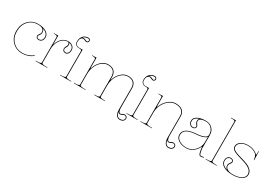

<svg xmlns="http://www.w3.org/2000/svg" viewBox="37 -1808 4241 2990"><g transform="rotate(30 2158.0 -313.0)"><path d="M375.5 -497.1Q400.4 -475.1 400.4 -438Q400.4 -417 391.1 -400.6Q381.8 -384.3 372.8 -373.5Q363.8 -362.8 363.8 -355.5Q363.8 -339.8 374.3 -330.1Q384.8 -320.3 403.8 -320.3Q433.1 -320.3 450.7 -340.6Q468.3 -360.8 468.3 -396.5Q468.3 -430.7 444.6 -456.5Q420.9 -482.4 375.5 -497.1ZM277.3 -522.5Q368.7 -522.5 424.6 -487.8Q480.5 -453.1 480.5 -396.5Q480.5 -356.4 459.5 -332.5Q438.5 -308.6 403.8 -308.6Q380.9 -308.6 366.5 -321.5Q352.1 -334.5 352.1 -355.5Q352.1 -368.2 361.1 -380.4Q370.1 -392.6 379.4 -406.7Q388.7 -420.9 388.7 -438Q388.7 -512.7 275.9 -512.7Q175.3 -512.7 110.1 -441.2Q44.9 -369.6 44.9 -258.8Q44.9 -148.4 112.8 -77.9Q180.7 -7.3 287.6 -7.3Q336.9 -7.3 385.3 -23.9Q433.6 -40.5 471.2 -72.3L477.5 -64.9Q438.5 -31.7 388.4 -14.6Q338.4 2.4 287.6 2.4Q176.3 2.4 104.5 -71Q32.7 -144.5 32.7 -258.8Q32.7 -373 102.1 -447.8Q171.4 -522.5 277.3 -522.5Z M842.8 -507.8Q852.1 -494.1 852.1 -473.1Q852.1 -456.1 845 -440.7Q837.9 -425.3 830.6 -413.8Q823.2 -402.3 823.2 -395.5Q823.2 -374.5 834.5 -362.5Q845.7 -350.6 865.2 -350.6Q889.6 -350.6 904.8 -370.4Q919.9 -390.1 919.9 -426.3Q919.9 -458 899.9 -479.5Q879.9 -501 842.8 -507.8ZM560.1 -520H572.3L637.2 -521.5V-356.4Q655.8 -428.7 703.4 -475.6Q751 -522.5 813 -522.5Q866.2 -522.5 898.9 -496.1Q931.6 -469.7 931.6 -426.3Q931.6 -386.2 913.6 -362.3Q895.5 -338.4 865.2 -338.4Q840.8 -338.4 826.2 -354Q811.5 -369.6 811.5 -395.5Q811.5 -408.2 825.7 -432.4Q839.8 -456.5 839.8 -473.1Q839.8 -490.7 832.5 -501.7Q825.2 -512.7 813 -512.7Q764.2 -512.7 723.4 -480Q682.6 -447.3 659.9 -393.3Q637.2 -339.4 637.2 -277.3V-35.2Q637.2 -26.4 641.4 -21Q645.5 -15.6 662.8 -11.5Q680.2 -7.3 712.4 -7.3H739.7V0H529.8V-7.3H549.8Q582 -7.3 599.4 -11.5Q616.7 -15.6 620.8 -21Q625 -26.4 625 -35.2V-487.3Q625 -501.5 613 -507.1Q601.1 -512.7 572.3 -512.7H560.1Z M978 -681.2Q988.8 -685.1 999.5 -685.1Q1019 -685.1 1038.3 -674.8Q1057.6 -664.6 1063.5 -664.6Q1073.7 -664.6 1081.3 -672.1Q1088.9 -679.7 1088.9 -689.9Q1088.9 -700.2 1081.3 -707.8Q1073.7 -715.3 1063.5 -715.3Q1009.3 -715.3 978 -681.2ZM1074.7 -520V-35.2Q1074.7 -26.4 1078.9 -21Q1083 -15.6 1100.3 -11.5Q1117.7 -7.3 1149.9 -7.3H1167.5V0H967.3V-7.3H987.3Q1019.5 -7.3 1036.9 -11.5Q1054.2 -15.6 1058.3 -21Q1062.5 -26.4 1062.5 -35.2V-487.3Q1062.5 -501.5 1050.5 -507.1Q1038.6 -512.7 1009.8 -512.7Q975.6 -512.7 954.8 -533.4Q934.1 -554.2 934.1 -588.4Q934.1 -650.9 969.5 -689.2Q1004.9 -727.5 1063.5 -727.5Q1079.1 -727.5 1090.1 -716.3Q1101.1 -705.1 1101.1 -689.9Q1101.1 -674.8 1090.1 -663.6Q1079.1 -652.3 1063.5 -652.3Q1051.8 -652.3 1032.5 -662.6Q1013.2 -672.9 999.5 -672.9Q974.1 -672.9 959 -649.7Q943.8 -626.5 943.8 -588.4Q943.8 -557.6 962.2 -538.8Q980.5 -520 1010.7 -520Z M2043.9 33.7Q2049.8 77.1 2069.3 100.8Q2088.9 124.5 2116.2 124.5Q2149.9 124.5 2168.9 109.6Q2188 94.7 2188 71.3Q2188 55.7 2177.2 46.4Q2166.5 37.1 2147 37.1Q2138.2 37.1 2118.2 49.1Q2098.1 61 2076.7 61Q2057.1 61 2043.9 33.7ZM1247.6 -520H1259.8L1324.7 -521.5V-344.7Q1324.7 -330.1 1327.1 -330.1Q1330.1 -330.1 1333.5 -342.8Q1359.9 -421.4 1414.8 -471.9Q1469.7 -522.5 1537.6 -522.5Q1608.4 -522.5 1646.7 -486.3Q1685.1 -450.2 1685.1 -382.3V-344.7Q1685.1 -330.1 1687.5 -330.1Q1689.5 -330.1 1693.4 -343.3Q1719.7 -421.4 1774.9 -471.9Q1830.1 -522.5 1897.5 -522.5Q1968.3 -522.5 2005.4 -486.6Q2042.5 -450.7 2042.5 -382.3V-38.1Q2042.5 0 2052.7 24.4Q2063 48.8 2076.7 48.8Q2091.8 48.8 2112.1 36.9Q2132.3 24.9 2147 24.9Q2170.9 24.9 2185.3 37.6Q2199.7 50.3 2199.7 71.3Q2199.7 100.6 2176.8 118.7Q2153.8 136.7 2116.2 136.7Q2077.1 136.7 2053.5 99.9Q2029.8 63 2029.8 2.4V-380.9Q2029.8 -444.8 1996.3 -478Q1962.9 -511.2 1897.5 -511.2Q1839.8 -511.2 1790.5 -471.4Q1741.2 -431.6 1713.1 -367.2Q1685.1 -302.7 1685.1 -231V-35.2Q1685.1 -28.8 1687.3 -24.4Q1689.5 -20 1696.5 -15.9Q1703.6 -11.7 1719.5 -9.5Q1735.4 -7.3 1759.8 -7.3H1774.9V0H1582.5V-7.3H1597.2Q1629.4 -7.3 1646.7 -11.5Q1664.1 -15.6 1668.2 -21Q1672.4 -26.4 1672.4 -35.2V-380.9Q1672.4 -444.3 1637.9 -477.8Q1603.5 -511.2 1537.6 -511.2Q1480 -511.2 1430.7 -471.4Q1381.3 -431.6 1353 -367.2Q1324.7 -302.7 1324.7 -231V-35.2Q1324.7 -26.4 1328.9 -21Q1333 -15.6 1350.3 -11.5Q1367.7 -7.3 1399.9 -7.3H1427.2V0H1217.3V-7.3H1237.3Q1269.5 -7.3 1286.9 -11.5Q1304.2 -15.6 1308.3 -21Q1312.5 -26.4 1312.5 -35.2V-487.3Q1312.5 -501.5 1300.5 -507.1Q1288.6 -512.7 1259.8 -512.7H1247.6Z M2172.9 -681.2Q2183.6 -685.1 2194.3 -685.1Q2213.9 -685.1 2233.2 -674.8Q2252.4 -664.6 2258.3 -664.6Q2268.6 -664.6 2276.1 -672.1Q2283.7 -679.7 2283.7 -689.9Q2283.7 -700.2 2276.1 -707.8Q2268.6 -715.3 2258.3 -715.3Q2204.1 -715.3 2172.9 -681.2ZM2269.5 -520V-35.2Q2269.5 -26.4 2273.7 -21Q2277.8 -15.6 2295.2 -11.5Q2312.5 -7.3 2344.7 -7.3H2362.3V0H2162.1V-7.3H2182.1Q2214.4 -7.3 2231.7 -11.5Q2249 -15.6 2253.2 -21Q2257.3 -26.4 2257.3 -35.2V-487.3Q2257.3 -501.5 2245.4 -507.1Q2233.4 -512.7 2204.6 -512.7Q2170.4 -512.7 2149.7 -533.4Q2128.9 -554.2 2128.9 -588.4Q2128.9 -650.9 2164.3 -689.2Q2199.7 -727.5 2258.3 -727.5Q2273.9 -727.5 2284.9 -716.3Q2295.9 -705.1 2295.9 -689.9Q2295.9 -674.8 2284.9 -663.6Q2273.9 -652.3 2258.3 -652.3Q2246.6 -652.3 2227.3 -662.6Q2208 -672.9 2194.3 -672.9Q2168.9 -672.9 2153.8 -649.7Q2138.7 -626.5 2138.7 -588.4Q2138.7 -557.6 2157 -538.8Q2175.3 -520 2205.6 -520Z M2918.5 33.7Q2924.3 77.1 2944.1 100.8Q2963.9 124.5 2991.2 124.5Q3024.9 124.5 3043.7 109.6Q3062.5 94.7 3062.5 71.3Q3062.5 55.7 3051.8 46.4Q3041 37.1 3021.5 37.1Q3012.7 37.1 2992.9 49.1Q2973.1 61 2951.7 61Q2931.6 61 2918.5 33.7ZM2442.4 -520H2454.6L2519.5 -521.5V-345.7Q2519.5 -330.1 2523.4 -330.1Q2526.4 -330.1 2531.2 -342.3Q2561.5 -419.9 2622.8 -471.2Q2684.1 -522.5 2752.4 -522.5Q2832.5 -522.5 2874.8 -486.6Q2917 -450.7 2917 -382.3V-38.1Q2917 0 2927.5 24.4Q2938 48.8 2951.7 48.8Q2966.8 48.8 2986.8 36.9Q3006.8 24.9 3021.5 24.9Q3045.4 24.9 3060.1 37.6Q3074.7 50.3 3074.7 71.3Q3074.7 100.6 3051.8 118.7Q3028.8 136.7 2991.2 136.7Q2952.1 136.7 2928.5 99.9Q2904.8 63 2904.8 2.4V-380.9Q2904.8 -444.8 2866.2 -478Q2827.6 -511.2 2752.4 -511.2Q2694.3 -511.2 2640.4 -471.7Q2586.4 -432.1 2553 -366.9Q2519.5 -301.8 2519.5 -231V-35.2Q2519.5 -26.4 2523.7 -21Q2527.8 -15.6 2545.2 -11.5Q2562.5 -7.3 2594.7 -7.3H2622.1V0H2412.1V-7.3H2432.1Q2464.4 -7.3 2481.7 -11.5Q2499 -15.6 2503.2 -21Q2507.3 -26.4 2507.3 -35.2V-487.3Q2507.3 -501.5 2495.4 -507.1Q2483.4 -512.7 2454.6 -512.7H2442.4Z M3193.4 -498.5Q3148.4 -485.8 3124.8 -463.1Q3101.1 -440.4 3101.1 -411.6Q3101.1 -376 3118.7 -355.7Q3136.2 -335.4 3165.5 -335.4Q3184.6 -335.4 3195.1 -345.2Q3205.6 -355 3205.6 -370.6Q3205.6 -377 3200 -385.3Q3194.3 -393.6 3187.3 -401.1Q3180.2 -408.7 3174.6 -422.6Q3168.9 -436.5 3168.9 -453.1Q3168.9 -479.5 3193.4 -498.5ZM3292 -522.5Q3364.3 -522.5 3410.4 -476.8Q3456.5 -431.2 3456.5 -360.4V-117.7L3464.4 -69.8Q3474.1 -10.3 3494.6 -9.8L3548.3 -15.1L3549.3 -4.9L3494.6 2.4H3494.1Q3462.9 2.4 3451.7 -67.9Q3450.7 -73.2 3448.7 -85.9Q3446.8 -98.6 3445.3 -106.9Q3443.8 -115.2 3443.8 -117.2V-127.9Q3443.8 -141.6 3440.4 -141.6Q3437 -141.6 3432.6 -130.9Q3405.3 -72.8 3352.1 -35.2Q3298.8 2.4 3233.9 2.4Q3148.9 2.4 3094 -34.9Q3039.1 -72.3 3039.1 -129.9Q3039.1 -249.5 3233.4 -270Q3239.3 -270.5 3258.8 -272.5Q3278.3 -274.4 3289.8 -275.4Q3301.3 -276.4 3321.3 -279.3Q3341.3 -282.2 3354.2 -285.4Q3367.2 -288.6 3383.5 -293.9Q3399.9 -299.3 3410.2 -305.7Q3420.4 -312 3429.2 -321.3Q3438 -330.6 3441.4 -341.3Q3443.8 -350.1 3443.8 -357.4V-360.4Q3443.4 -426.3 3401.4 -469.5Q3359.4 -512.7 3293.5 -512.7Q3242.7 -512.7 3211.7 -496.3Q3180.7 -480 3180.7 -453.1Q3180.7 -436 3189.7 -421.9Q3198.7 -407.7 3208 -395.5Q3217.3 -383.3 3217.3 -370.6Q3217.3 -349.6 3202.9 -336.7Q3188.5 -323.7 3165.5 -323.7Q3130.9 -323.7 3109.9 -347.7Q3088.9 -371.6 3088.9 -411.6Q3088.9 -461.4 3144.8 -491.9Q3200.7 -522.5 3292 -522.5ZM3443.8 -323.2Q3437 -312 3425 -302.7Q3413.1 -293.5 3396.7 -287.1Q3380.4 -280.8 3365.2 -276.6Q3350.1 -272.5 3328.9 -269.5Q3307.6 -266.6 3294.7 -265.1Q3281.7 -263.7 3261 -262Q3240.2 -260.3 3234.4 -259.8Q3193.8 -255.4 3162.6 -247.1Q3131.3 -238.8 3105.2 -223.9Q3079.1 -209 3065.2 -185.3Q3051.3 -161.6 3051.3 -129.9Q3051.3 -76.7 3102.8 -42Q3154.3 -7.3 3233.9 -7.3Q3291 -7.3 3340.1 -39.1Q3389.2 -70.8 3416.5 -120.4Q3443.8 -169.9 3443.8 -222.7Z M3693.4 -35.2Q3693.4 -26.4 3697.5 -21Q3701.7 -15.6 3719 -11.5Q3736.3 -7.3 3768.6 -7.3H3786.1V0H3585.9V-7.3H3606Q3638.2 -7.3 3655.5 -11.5Q3672.9 -15.6 3677 -21Q3681.2 -26.4 3681.2 -35.2V-727.5Q3681.2 -741.2 3669.4 -746.8Q3657.7 -752.4 3628.4 -752.4H3606V-759.8H3628.4L3693.4 -761.7Z M3958.5 -23.9Q3923.3 -48.8 3923.3 -86.9Q3923.3 -107.9 3932.6 -124.3Q3941.9 -140.6 3950.9 -151.4Q3960 -162.1 3960 -169.4Q3960 -185.1 3949.5 -194.8Q3939 -204.6 3919.9 -204.6Q3890.6 -204.6 3873 -184.3Q3855.5 -164.1 3855.5 -128.4Q3855.5 -93.8 3881.8 -66.4Q3908.2 -39.1 3958.5 -23.9ZM4053.7 -522.5Q4147.5 -522.5 4210.4 -472.2Q4213.9 -469.2 4218.5 -465.1Q4223.1 -460.9 4225.6 -459Q4228 -457 4230 -457Q4237.3 -457 4237.3 -480Q4237.3 -481 4237.1 -484.6Q4236.8 -488.3 4236.6 -498.3Q4236.3 -508.3 4235.8 -520H4244.1L4249.5 -370.1Q4249.5 -366.7 4245.6 -366.7Q4241.7 -366.7 4241.7 -370.1L4241.2 -374Q4232.4 -440.9 4204.6 -463.9Q4145.5 -512.7 4053.7 -512.7Q3981.9 -512.7 3935.3 -481Q3888.7 -449.2 3888.7 -400.4Q3888.7 -384.3 3897.9 -370.6Q3907.2 -356.9 3921.4 -347.4Q3935.5 -337.9 3959 -328.4Q3982.4 -318.8 4003.4 -312.5Q4024.4 -306.2 4054.7 -297.4Q4069.8 -293 4077.1 -291Q4107.4 -282.2 4128.7 -274.9Q4149.9 -267.6 4176.5 -256.6Q4203.1 -245.6 4220.7 -233.2Q4238.3 -220.7 4254.4 -204.6Q4270.5 -188.5 4278.3 -167.5Q4286.1 -146.5 4286.1 -122.1Q4286.1 -68.4 4224.6 -33Q4163.1 2.4 4068.4 2.4Q3967.3 2.4 3905.5 -33.4Q3843.8 -69.3 3843.8 -128.4Q3843.8 -168.5 3864.5 -192.4Q3885.3 -216.3 3919.9 -216.3Q3942.9 -216.3 3957.5 -203.4Q3972.2 -190.4 3972.2 -169.4Q3972.2 -156.7 3962.9 -144.5Q3953.6 -132.3 3944.6 -118.2Q3935.5 -104 3935.5 -86.9Q3935.5 -51.3 3971.9 -29.3Q4008.3 -7.3 4068.4 -7.3Q4157.7 -7.3 4215.6 -39.8Q4273.4 -72.3 4273.4 -122.1Q4273.4 -141.6 4267.1 -158.7Q4260.7 -175.8 4251 -188.7Q4241.2 -201.7 4224.6 -213.6Q4208 -225.6 4192.6 -234.1Q4177.2 -242.7 4154.1 -251.5Q4130.9 -260.3 4113.3 -265.9Q4095.7 -271.5 4069.8 -278.8Q4064.9 -280.3 4054.7 -283.2Q3963.9 -309.1 3930.7 -327.1Q3876.5 -356.9 3876 -400.4Q3876 -453.6 3926.3 -488Q3976.6 -522.5 4053.7 -522.5Z"/></g></svg>

Font: ZnikomitNo24
Style: Thin
Weight: 300
Designer: gluk
Foundry: gluk
Version: Version 0.55